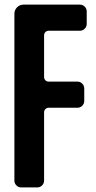

<svg xmlns="http://www.w3.org/2000/svg" viewBox="-20 -820 418 840"><path d="M43 -759.8V-394.5V-30.3C43 -21.5 45.9 -14.6 51.8 -8.8C57.6 -2.9 64.5 0 73.2 0H142.6C151.4 0 158.2 -2.9 164.1 -8.8C169.9 -14.6 172.9 -21.5 172.9 -30.3V-329.1C172.9 -334 174.8 -338.9 178.7 -342.8C182.6 -346.7 187.5 -348.6 192.4 -348.6H319.3C327.1 -348.6 334 -351.6 339.8 -357.4C345.7 -363.3 348.6 -370.1 348.6 -378.9V-432.6C348.6 -441.4 345.7 -448.2 339.8 -454.1C334 -460 327.1 -462.9 319.3 -462.9H192.4C187.5 -462.9 182.6 -464.8 178.7 -468.8C174.8 -472.7 172.9 -477.5 172.9 -483.4V-666C172.9 -670.9 174.8 -675.8 178.7 -679.7C182.6 -683.6 187.5 -685.5 192.4 -685.5H329.1C337.9 -685.5 344.7 -688.5 350.6 -694.3C356.4 -700.2 359.4 -707 359.4 -715.8V-769.5C359.4 -778.3 356.4 -785.2 350.6 -791C344.7 -796.9 337.9 -799.8 329.1 -799.8H83C72.3 -799.8 62.5 -795.9 54.7 -788.1C46.9 -780.3 43 -770.5 43 -759.8Z"/></svg>

Font: Yellow Ladder Regular
Style: Regular
Weight: 400
Designer: Zima Creative
Version: Version 2.002